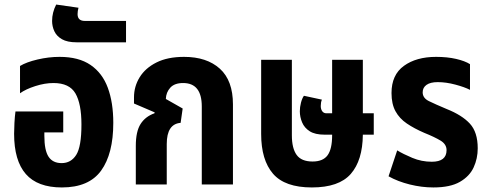

<svg xmlns="http://www.w3.org/2000/svg" viewBox="-20 -811 2152 844"><path d="M252 13Q145 13 93.5 -46Q42 -105 42 -223Q42 -243 43.5 -271Q45 -299 48 -321H258V-229H175V-214Q175 -150 193.5 -122Q212 -94 251 -94Q292 -94 315 -130Q338 -166 338 -264Q338 -355 311.5 -400.5Q285 -446 215 -446Q177 -446 135 -432.5Q93 -419 68 -401V-521Q96 -538 145 -549.5Q194 -561 242 -561Q326 -561 378 -525.5Q430 -490 454 -425Q478 -360 478 -271Q478 -135 424.5 -61Q371 13 252 13Z M317 -625Q276 -625 252.5 -638.5Q229 -652 219 -673.5Q209 -695 209 -719Q209 -756 227 -791L325 -777Q323 -770 322 -762.5Q321 -755 321 -749Q321 -719 353 -719H534V-625Z M577 0V-170Q577 -233 598 -266Q619 -299 659 -313L660 -317L569 -356V-383Q569 -431 594 -471.5Q619 -512 668 -536.5Q717 -561 789 -561Q889 -561 946.5 -509Q1004 -457 1004 -352V0H867V-343Q867 -446 785 -446Q747 -446 728.5 -425.5Q710 -405 709 -376L783 -334L774 -271Q713 -266 713 -178V0Z M1351 13Q1232 13 1180 -47.5Q1128 -108 1128 -222V-548H1263V-216Q1263 -159 1284 -130Q1305 -101 1354 -101Q1400 -101 1420 -128.5Q1440 -156 1440 -216V-219H1407Q1365 -219 1341.5 -234Q1318 -249 1308 -273Q1298 -297 1298 -322Q1298 -340 1303 -359.5Q1308 -379 1316 -390L1395 -373Q1390 -361 1390 -345Q1390 -331 1396.5 -322Q1403 -313 1415 -313H1440V-548H1575V-313H1623V-219H1575Q1574 -106 1522 -46.5Q1470 13 1351 13Z M1885 13Q1834 13 1781.5 0Q1729 -13 1688 -36L1726 -150Q1752 -134 1792.5 -117Q1833 -100 1878 -100Q1943 -100 1943 -151Q1943 -177 1916.5 -193Q1890 -209 1845 -227Q1801 -246 1768.5 -268Q1736 -290 1718.5 -322Q1701 -354 1701 -402Q1701 -482 1755.5 -521.5Q1810 -561 1897 -561Q1946 -561 1985 -552Q2024 -543 2046 -529V-416Q2023 -428 1982 -439Q1941 -450 1904 -450Q1872 -450 1855 -438Q1838 -426 1838 -405Q1838 -380 1865.5 -366.5Q1893 -353 1943 -332Q2011 -305 2045.5 -267.5Q2080 -230 2080 -159Q2080 -114 2062 -75Q2044 -36 2001.5 -11.5Q1959 13 1885 13Z"/></svg>

Font: Noto Sans Thai Cond
Style: Bold
Weight: 700
Width: 3
Designer: Monotype Design Team
Foundry: Monotype Imaging Inc.
Version: Version 2.002; ttfautohint (v1.8.4.7-5d5b)